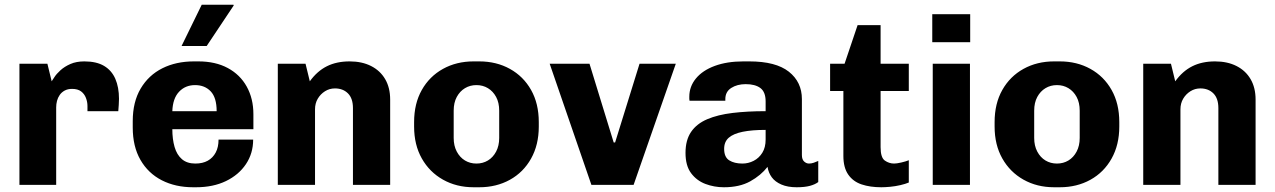

<svg xmlns="http://www.w3.org/2000/svg" viewBox="-20 -780 5379 810"><path d="M62 0V-511H180L198 -437Q201 -441 209.5 -454.5Q218 -468 235 -483.5Q252 -499 277 -510Q302 -521 336 -521Q387 -521 419 -502Q451 -483 466.5 -447.5Q482 -412 482 -363Q482 -352 481 -337.5Q480 -323 479 -311H349V-333Q349 -350 342.5 -367Q336 -384 322 -394.5Q308 -405 284 -405Q266 -405 253 -398Q240 -391 232 -379.5Q224 -368 220.5 -354.5Q217 -341 217 -327V0Z M795 10Q720 10 662.5 -19.5Q605 -49 572.5 -105.5Q540 -162 540 -242V-269Q540 -350 573.5 -406.5Q607 -463 665 -492Q723 -521 798 -521H817Q889 -521 941 -493Q993 -465 1021 -414.5Q1049 -364 1049 -298V-235H707Q707 -193 716.5 -160Q726 -127 747.5 -108.5Q769 -90 804 -90Q835 -90 856.5 -102Q878 -114 890 -136.5Q902 -159 902 -191H1048Q1048 -133 1017.5 -87.5Q987 -42 933 -16Q879 10 807 10ZM707 -311H894Q894 -368 869 -394.5Q844 -421 803 -421Q762 -421 735.5 -393Q709 -365 707 -311ZM746 -586 831 -760H965L966 -757L852 -586Z M1152 0V-511H1269L1287 -437Q1318 -480 1359 -500.5Q1400 -521 1455 -521Q1507 -521 1545.5 -501.5Q1584 -482 1605 -446Q1626 -410 1626 -360V0H1469V-324Q1469 -365 1448 -386Q1427 -407 1393 -407Q1370 -407 1351 -395Q1332 -383 1320.5 -363.5Q1309 -344 1309 -319V0Z M1978 10Q1906 10 1849 -22Q1792 -54 1759.5 -111.5Q1727 -169 1727 -246V-265Q1727 -343 1759.5 -400.5Q1792 -458 1849 -489.5Q1906 -521 1978 -521H2002Q2074 -521 2131 -489.5Q2188 -458 2220.5 -400.5Q2253 -343 2253 -265V-246Q2253 -169 2220.5 -111Q2188 -53 2131 -21.5Q2074 10 2002 10ZM1990 -90Q2017 -90 2038.5 -103Q2060 -116 2073 -140.5Q2086 -165 2086 -198V-313Q2086 -347 2073 -371Q2060 -395 2038.5 -408Q2017 -421 1990 -421Q1963 -421 1941.5 -408Q1920 -395 1907 -371Q1894 -347 1894 -313V-198Q1894 -165 1907 -140.5Q1920 -116 1941.5 -103Q1963 -90 1990 -90Z M2475 0 2299 -511H2467L2569 -179H2575L2678 -511H2831L2653 0Z M3034 10Q2993 10 2956 -4Q2919 -18 2895.5 -49.5Q2872 -81 2872 -135Q2872 -189 2895.5 -223.5Q2919 -258 2963.5 -277Q3008 -296 3070.5 -303.5Q3133 -311 3210 -311V-352Q3210 -392 3188 -408.5Q3166 -425 3126 -425Q3090 -425 3065 -409Q3040 -393 3040 -362V-355H2889Q2888 -358 2888 -362.5Q2888 -367 2888 -372Q2888 -415 2916 -449Q2944 -483 2995.5 -502Q3047 -521 3116 -521H3141Q3253 -521 3308 -477.5Q3363 -434 3363 -362V-126Q3363 -107 3372.5 -98.5Q3382 -90 3393 -90Q3403 -90 3413 -93.5Q3423 -97 3432 -101V-12Q3419 -2 3397 4Q3375 10 3341 10Q3303 10 3276.5 -1.5Q3250 -13 3236 -32Q3222 -51 3218 -76Q3190 -40 3145 -15Q3100 10 3034 10ZM3112 -90Q3137 -90 3159.5 -101.5Q3182 -113 3196 -135.5Q3210 -158 3210 -191V-232Q3152 -232 3113 -224Q3074 -216 3054.5 -199Q3035 -182 3035 -152Q3035 -117 3056.5 -103.5Q3078 -90 3112 -90Z M3698 10Q3651 10 3615 -2Q3579 -14 3558.5 -43.5Q3538 -73 3538 -122V-396H3482V-511H3543L3598 -674H3695V-511H3814V-396H3695V-159Q3695 -115 3713 -102.5Q3731 -90 3752 -90Q3763 -90 3782.5 -94.5Q3802 -99 3814 -104V-10Q3800 -4 3778.5 1Q3757 6 3735.5 8Q3714 10 3698 10Z M3915 0V-511H4072V0ZM3913 -602V-720H4073V-602Z M4427 10Q4355 10 4298 -22Q4241 -54 4208.5 -111.5Q4176 -169 4176 -246V-265Q4176 -343 4208.5 -400.5Q4241 -458 4298 -489.5Q4355 -521 4427 -521H4451Q4523 -521 4580 -489.5Q4637 -458 4669.5 -400.5Q4702 -343 4702 -265V-246Q4702 -169 4669.5 -111Q4637 -53 4580 -21.5Q4523 10 4451 10ZM4439 -90Q4466 -90 4487.5 -103Q4509 -116 4522 -140.5Q4535 -165 4535 -198V-313Q4535 -347 4522 -371Q4509 -395 4487.5 -408Q4466 -421 4439 -421Q4412 -421 4390.5 -408Q4369 -395 4356 -371Q4343 -347 4343 -313V-198Q4343 -165 4356 -140.5Q4369 -116 4390.5 -103Q4412 -90 4439 -90Z M4803 0V-511H4920L4938 -437Q4969 -480 5010 -500.5Q5051 -521 5106 -521Q5158 -521 5196.5 -501.5Q5235 -482 5256 -446Q5277 -410 5277 -360V0H5120V-324Q5120 -365 5099 -386Q5078 -407 5044 -407Q5021 -407 5002 -395Q4983 -383 4971.5 -363.5Q4960 -344 4960 -319V0Z"/></svg>

Font: Chivo Medium
Style: Bold
Weight: 700
Version: Version 2.002